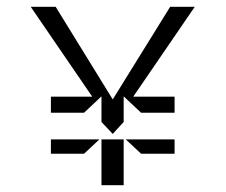

<svg xmlns="http://www.w3.org/2000/svg" viewBox="-20 -571 661 562"><path d="M277 -29H342V-163H277ZM342 -214V-289L393 -241H491V-288H370L550 -551H478L310 -280L143 -551H70L250 -288H129V-241H226L277 -289V-214L310 -179ZM393 -121H491V-163H348ZM129 -163V-121H226L271 -163Z"/></svg>

Font: Charger Static
Style: 2
Weight: 1000
Designer: Jasper
Foundry: KineticPlasma Fonts/Cannot Into Space Fonts
Version: Version 1.1